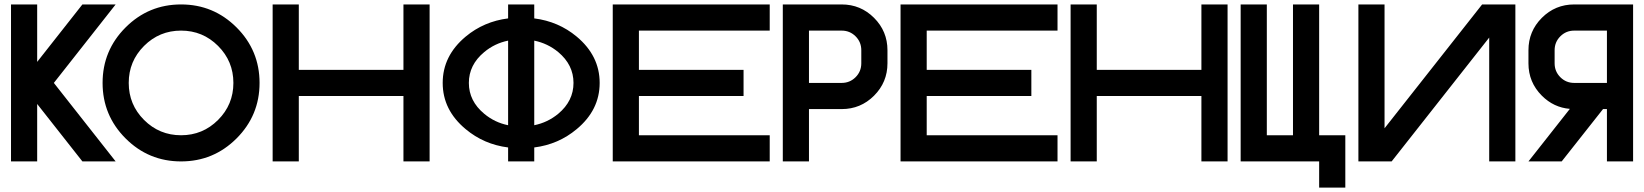

<svg xmlns="http://www.w3.org/2000/svg" viewBox="-20 -723 7364 860"><path d="M146.5 -257.3V0H29.3V-703.1H146.5V-445.8L349.1 -703.1H498L221.2 -351.6L498 0H349.1Z M791 0Q645.5 0 542.5 -103Q439.5 -206.1 439.5 -351.6Q439.5 -497.1 542.5 -600.1Q645.5 -703.1 791 -703.1Q936.5 -703.1 1039.6 -600.1Q1142.6 -497.1 1142.6 -351.6Q1142.6 -206.1 1039.6 -103Q936.5 0 791 0ZM791 -117.2Q888.2 -117.2 956.8 -185.8Q1025.4 -254.4 1025.4 -351.6Q1025.4 -448.7 956.8 -517.3Q888.2 -585.9 791 -585.9Q693.8 -585.9 625.2 -517.3Q556.6 -448.7 556.6 -351.6Q556.6 -254.4 625.2 -185.8Q693.8 -117.2 791 -117.2Z M1318.4 -293V0H1201.2V-703.1H1318.4V-410.2H1787.1V-703.1H1904.3V0H1787.1V-293Z M2373 -162.1Q2433.1 -174.3 2480.5 -213.4Q2548.8 -270.5 2548.8 -351.6Q2548.8 -432.6 2480.5 -489.7Q2433.1 -528.8 2373 -541ZM2255.9 -162.1V-541Q2195.8 -528.8 2148.9 -489.7Q2080.1 -432.6 2080.1 -351.6Q2080.1 -270.5 2148.9 -213.4Q2195.8 -174.3 2255.9 -162.1ZM2373 -62.5V0H2255.9V-62.5Q2147.5 -76.2 2065.9 -144.5Q1962.9 -230 1962.9 -351.6Q1962.9 -473.1 2065.9 -559.1Q2147.5 -627 2255.9 -640.6V-703.1H2373V-640.6Q2481.4 -627 2563 -559.1Q2666 -473.1 2666 -351.6Q2666 -230 2563 -144.5Q2481.4 -76.2 2373 -62.5Z M3427.7 -703.1V-585.9H2841.8V-410.2H3310.5V-293H2841.8V-117.2H3427.7V0H2724.6V-703.1Z M3750 -703.1Q3835 -703.1 3895 -643.1Q3955.1 -583 3955.1 -498V-439.5Q3955.1 -354.5 3895 -294.4Q3835 -234.4 3750 -234.4H3603.5V0H3486.3V-703.1ZM3837.9 -498Q3837.9 -534.7 3812.3 -560.3Q3786.6 -585.9 3750 -585.9H3603.5V-351.6H3750Q3786.6 -351.6 3812.3 -377.2Q3837.9 -402.8 3837.9 -439.5Z M4716.8 -703.1V-585.9H4130.9V-410.2H4599.6V-293H4130.9V-117.2H4716.8V0H4013.7V-703.1Z M4892.6 -293V0H4775.4V-703.1H4892.6V-410.2H5361.3V-703.1H5478.5V0H5361.3V-293Z M5537.1 -703.1H5654.3V-117.2H5771.5V-703.1H5888.7V-117.2H6005.9V117.2H5888.7V0H5537.1Z M6767.6 -703.1V0H6650.4V-554.7L6213.4 0H6064.5V-703.1H6181.6V-148.4L6618.7 -703.1Z M7031.2 -585.9Q6994.6 -585.9 6969 -560.3Q6943.4 -534.7 6943.4 -498V-439.5Q6943.4 -402.8 6969 -377.2Q6994.6 -351.6 7031.2 -351.6H7177.7V-585.9ZM6826.2 -498Q6826.2 -583 6886.2 -643.1Q6946.3 -703.1 7031.2 -703.1H7294.9V0H7177.7V-234.4H7160.2L6975.1 0H6826.2L7011.7 -235.4Q6939.5 -241.2 6886.2 -294.4Q6826.2 -354.5 6826.2 -439.5Z"/></svg>

Font: Gerhaus
Style: Regular
Weight: 400
Designer: GGBotNet
Foundry: GGBotNet
Version: 1.01